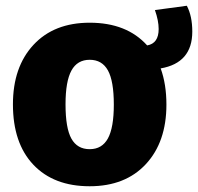

<svg xmlns="http://www.w3.org/2000/svg" viewBox="-20 -630 689 668"><path d="M649 -520Q649 -411 539 -392Q559 -337 559 -266Q559 -136 487.5 -59Q416 18 292 18Q167 18 96 -57Q25 -132 25 -267Q25 -397 96.5 -474Q168 -551 292 -551Q421 -551 492 -472Q532 -479 532 -529Q532 -558 519 -595L630 -610Q649 -574 649 -520ZM376 -266Q376 -348 355.5 -385Q335 -422 292 -422Q249 -422 228.5 -384.5Q208 -347 208 -267Q208 -184 228.5 -147.5Q249 -111 292 -111Q335 -111 355.5 -148.5Q376 -186 376 -266Z"/></svg>

Font: FiraGO ExtraBold
Style: Regular
Weight: 800
Designer: bBox Type
Foundry: bBox Type GmbH
Version: Version 1.001;PS 001.001;hotconv 1.0.88;makeotf.lib2.5.64775